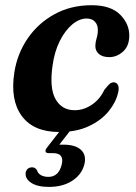

<svg xmlns="http://www.w3.org/2000/svg" viewBox="-20 -494 521 736"><path d="M312 -423Q284.5 -423 257.2 -400.5Q230 -378 209.5 -337.5Q189 -297 181.5 -243Q169 -156 193 -113.8Q217 -71.5 266.5 -71.5Q300 -71.5 331 -91.8Q362 -112 380 -149.5Q391.5 -164 399 -171.2Q406.5 -178.5 416.5 -178.5Q427 -178 432.2 -167.8Q437.5 -157.5 432.5 -138Q424.5 -102 396.5 -67.5Q368.5 -33 321 -10.5Q273.5 12 207 12Q109 12 63.8 -49Q18.5 -110 35 -216.5Q46 -288 86 -346.5Q126 -405 188.8 -439.5Q251.5 -474 331 -474Q405.5 -474 441.5 -437Q477.5 -400 475.5 -353Q474 -315.5 450.5 -295.2Q427 -275 399 -275Q373 -275 359 -287.2Q345 -299.5 345.5 -319Q346 -334 350.5 -348Q355 -362 355 -379Q355.5 -398 344.2 -410.5Q333 -423 312 -423ZM220.5 -6H259L207.5 60.5Q214.5 60.5 223 60.5Q270 60.5 291.2 81.2Q312.5 102 303 137.5Q292.5 176 256.5 199.2Q220.5 222.5 167.5 222.5Q122.5 222.5 98.8 206.2Q75 190 78.5 167Q83.5 148 102 147.5Q113.5 146.5 121 157Q125.5 171.5 137.5 177.8Q149.5 184 165.5 184Q205 184 216.5 137Q227.5 93 183 93H167.5Q155.5 93 154.5 86.2Q153.5 79.5 161.5 70Z"/></svg>

Font: Fraunces 9pt S000 SemiBold
Style: Italic
Weight: 600
Italic angle: -16°
Version: Version 1.000; ttfautohint (v1.8.3)